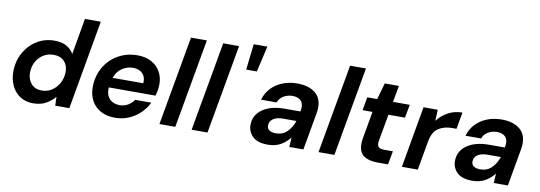

<svg xmlns="http://www.w3.org/2000/svg" viewBox="-58 -1135 4290 1526"><g transform="rotate(10 2087.0 -371.5)"><path d="M243 12Q181 12 137 -17Q93 -46 69 -96Q45 -146 45 -208Q45 -293 82.5 -361Q120 -429 183.5 -468.5Q247 -508 325 -508Q387 -508 425 -485.5Q463 -463 482 -428L533 -720H661L534 0H420L418 -71Q390 -38 347.5 -13Q305 12 243 12ZM292 -100Q339 -100 375.5 -124.5Q412 -149 433.5 -190Q455 -231 455 -280Q455 -332 424 -364Q393 -396 339 -396Q292 -396 255.5 -373Q219 -350 198 -311Q177 -272 177 -223Q177 -171 207.5 -135.5Q238 -100 292 -100Z M904 12Q805 12 746.5 -45Q688 -102 688 -199Q688 -262 710 -318Q732 -374 773 -416.5Q814 -459 870.5 -483.5Q927 -508 995 -508Q1061 -508 1108 -482.5Q1155 -457 1180.5 -412.5Q1206 -368 1206 -311Q1206 -287 1201.5 -261.5Q1197 -236 1191 -217H814Q814 -209 814 -200Q814 -150 844 -121.5Q874 -93 922 -93Q960 -93 989.5 -110.5Q1019 -128 1038 -156H1168Q1145 -108 1105.5 -70Q1066 -32 1014.5 -10Q963 12 904 12ZM978 -404Q932 -404 891 -377.5Q850 -351 831 -297H1078Q1079 -305 1079 -308Q1080 -352 1052 -378Q1024 -404 978 -404Z M1261 0 1389 -720H1517L1389 0Z M1521 0 1649 -720H1777L1649 0Z M1865 -546 1889 -755H1999L1951 -546Z M2137 12Q2053 12 2014 -26.5Q1975 -65 1975 -119Q1975 -199 2042 -246Q2109 -293 2221 -293H2347L2349 -305Q2350 -311 2350.5 -317.5Q2351 -324 2351 -329Q2351 -367 2327 -385.5Q2303 -404 2266 -404Q2227 -404 2194.5 -385.5Q2162 -367 2148 -331H2023Q2038 -385 2075.5 -425Q2113 -465 2167 -486.5Q2221 -508 2284 -508Q2376 -508 2428.5 -467Q2481 -426 2481 -349Q2481 -339 2480 -327.5Q2479 -316 2477 -305L2423 0H2309L2314 -77Q2285 -39 2241.5 -13.5Q2198 12 2137 12ZM2184 -88Q2239 -88 2275.5 -124Q2312 -160 2329 -213H2221Q2171 -213 2142 -193Q2113 -173 2113 -138Q2113 -113 2132.5 -100.5Q2152 -88 2184 -88Z M2545 0 2673 -720H2801L2673 0Z M3018 0Q2950 0 2909.5 -28Q2869 -56 2869 -125Q2869 -147 2874 -174L2912 -389H2832L2851 -496H2931L2969 -629H3083L3059 -496H3194L3174 -389H3041L3002 -173Q3000 -163 3000 -153Q3000 -129 3013.5 -119Q3027 -109 3058 -109H3126L3106 0Z M3218 0 3305 -496H3420L3416 -406Q3451 -452 3502.5 -480Q3554 -508 3617 -508L3593 -373H3558Q3494 -373 3448 -343.5Q3402 -314 3388 -235L3346 0Z M3787 12Q3703 12 3664 -26.5Q3625 -65 3625 -119Q3625 -199 3692 -246Q3759 -293 3871 -293H3997L3999 -305Q4000 -311 4000.5 -317.5Q4001 -324 4001 -329Q4001 -367 3977 -385.5Q3953 -404 3916 -404Q3877 -404 3844.5 -385.5Q3812 -367 3798 -331H3673Q3688 -385 3725.5 -425Q3763 -465 3817 -486.5Q3871 -508 3934 -508Q4026 -508 4078.5 -467Q4131 -426 4131 -349Q4131 -339 4130 -327.5Q4129 -316 4127 -305L4073 0H3959L3964 -77Q3935 -39 3891.5 -13.5Q3848 12 3787 12ZM3834 -88Q3889 -88 3925.5 -124Q3962 -160 3979 -213H3871Q3821 -213 3792 -193Q3763 -173 3763 -138Q3763 -113 3782.5 -100.5Q3802 -88 3834 -88Z"/></g></svg>

Font: DeepMind Sans
Style: Bold Italic
Weight: 700
Italic angle: -10°
Designer: Jonny Pinhorn / Modifications: Colophon Foundry
Foundry: Colophon Foundry
Version: Version 1.002; ttfautohint (v1.8.2)